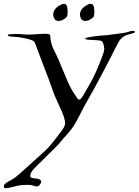

<svg xmlns="http://www.w3.org/2000/svg" viewBox="-34 -711 734 1017"><path d="M304.7 -690.9Q324.2 -690.9 324.2 -651.9Q324.2 -632.3 321.8 -625.5Q319.3 -618.7 307.1 -610.8Q291 -600.1 277.1 -600.1Q263.2 -600.1 257.8 -606.9Q248 -618.7 248 -633.8Q248 -665 286.6 -685.1Q297.4 -690.9 304.7 -690.9ZM446.3 -690.9Q465.8 -690.9 465.8 -651.9Q465.8 -632.3 463.4 -625.5Q460.9 -618.7 448.7 -610.8Q432.6 -600.1 418.7 -600.1Q404.8 -600.1 399.4 -606.9Q389.6 -618.7 389.6 -633.8Q389.6 -665 428.2 -685.1Q439 -690.9 446.3 -690.9ZM184.6 251Q184.6 257.8 177.2 267.1Q169.9 276.4 162.1 276.4Q154.3 276.4 142.1 272.2Q129.9 268.1 115.5 268.1Q101.1 268.1 84.5 269Q67.9 270 37.4 278.1Q6.8 286.1 -3.4 286.1Q-13.7 286.1 -13.7 274.7Q-13.7 263.2 10 251Q33.7 238.8 50.3 225.8Q66.9 212.9 115.2 168.9L206.1 86.4Q235.4 60.1 296.4 -23.9Q311 -44.4 311 -58.1Q311 -85 282.7 -144.3Q254.4 -203.6 242.2 -240.5Q230 -277.3 193.4 -371.6L150.4 -485.8Q146.5 -497.1 110.6 -505.6Q74.7 -514.2 41.3 -515.9Q7.8 -517.6 7.3 -523.9Q7.3 -528.8 17.1 -529.5Q26.9 -530.3 44.4 -531Q62 -531.7 81.5 -529.8Q101.1 -527.8 117.4 -527.8Q133.8 -527.8 162.6 -530Q191.4 -532.2 203.1 -532.2Q231.4 -532.2 231.9 -523.9Q233.9 -478.5 252.7 -443.8Q271.5 -409.2 302.7 -331.3Q334 -253.4 352.5 -225.1L374.5 -191.4Q386.7 -171.9 403.8 -200.7L440.4 -263.7Q466.8 -309.6 490 -367.2Q513.2 -424.8 515.6 -435.8Q518.1 -446.8 518.1 -454.8Q518.1 -462.9 513.7 -477.8Q509.3 -492.7 499.5 -495.4Q489.7 -498 453.4 -499.3Q417 -500.5 417 -506.3Q417 -511.7 459.2 -517.6Q501.5 -523.4 510.5 -523.2Q519.5 -522.9 549.8 -527.1Q580.1 -531.2 609.1 -534.9Q638.2 -538.6 648.2 -543Q658.2 -547.4 669.4 -547.4Q680.7 -547.4 680.7 -540.5Q680.7 -536.6 645.8 -528.1Q610.8 -519.5 592.3 -485.1Q573.7 -450.7 553.7 -409.7L502.9 -312.5Q465.3 -240.7 436.8 -191.7Q408.2 -142.6 383.3 -91.8Q358.4 -41 328.6 -7.8Q298.8 25.4 273.9 55.7L150.9 177.7Q126 202.1 126 221.7Q126 231.9 150.1 233.9Q174.3 235.8 181.6 243.7Q184.6 247.1 184.6 251Z"/></svg>

Font: Eadui
Style: Medium
Weight: 500
Designer: Peter S. Baker
Version: Version 1.1